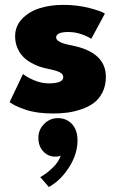

<svg xmlns="http://www.w3.org/2000/svg" viewBox="-20 -442 479 768"><path d="M233 -422.5Q288.5 -422.5 337.2 -410Q386 -397.5 399.5 -387.5L345 -286.5Q331.5 -296 306.2 -305Q281 -314 253.5 -314Q204.5 -314 204.5 -292Q204.5 -271.5 268.5 -260Q403.5 -233 403.5 -134.5Q403.5 -99.5 390 -72.8Q376.5 -46 355.2 -30.2Q334 -14.5 305 -4.8Q276 5 249 8.5Q222 12 192 12Q127 12 82.2 -3.2Q37.5 -18.5 18.5 -33.5L72 -146Q88.5 -132.5 117.5 -120.5Q146.5 -108.5 175 -108.5Q233 -108.5 233 -133.5Q233 -146 218.2 -153.2Q203.5 -160.5 170.5 -167Q153.5 -170.5 137.8 -175.8Q122 -181 103.5 -191.5Q85 -202 71.8 -215.8Q58.5 -229.5 49.5 -250.5Q40.5 -271.5 40.5 -297Q40.5 -337.5 68.5 -366.8Q96.5 -396 139 -409.2Q181.5 -422.5 233 -422.5ZM211.5 30.5Q245.5 30.5 267.8 54Q290 77.5 290 120Q290 174.5 256.2 227.2Q222.5 280 175.5 306L141 266.5Q166 253 190.5 229.2Q215 205.5 223 180Q216 184.5 200 184.5Q173 184.5 153.2 163.8Q133.5 143 133.5 109Q133.5 77 156.5 53.8Q179.5 30.5 211.5 30.5Z"/></svg>

Font: League Spartan ExtraBold
Style: Regular
Weight: 800
Foundry: The League of Moveable Type
Version: Version 2.002